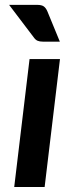

<svg xmlns="http://www.w3.org/2000/svg" viewBox="-20 -750 298 770"><path d="M220.5 -513 159 0H37L98.5 -513ZM128.5 -730.5Q147.5 -730.5 156 -724Q164.5 -717.5 170 -704.5L220 -583H152Q139 -583 130.8 -586.5Q122.5 -590 115.5 -600L16.5 -730.5Z"/></svg>

Font: Lato TR
Style: Bold Italic
Weight: 700
Italic angle: -12°
Designer: Lukasz Dziedzic
Foundry: tyPoland Lukasz Dziedzic
Version: Version 1.104 2013